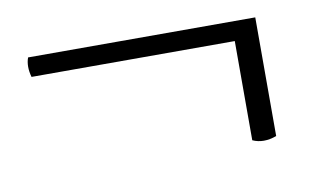

<svg xmlns="http://www.w3.org/2000/svg" viewBox="-42 -444 724 427"><g transform="rotate(-10 320.0 -230.0)"><path d="M499 -99V-323H40Q33 -348 40 -367H553V-99Q523 -88 499 -99Z"/></g></svg>

Font: Libertinus Mono
Style: Regular
Weight: 400
Designer: Philipp H. Poll
Foundry: Khaled Hosny
Version: Version 6.7